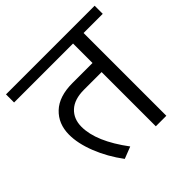

<svg xmlns="http://www.w3.org/2000/svg" viewBox="-177 -776 933 933"><g transform="rotate(-45 289.5 -310.0)"><path d="M171.9 5.4Q121.1 -62.5 92 -136.2Q63 -210 63.5 -270Q64 -343.8 112.3 -389.4Q160.6 -435.1 253.4 -435.1H390.6V-568.8H-14.6V-624.5H594.7V-568.8H462.9V0H390.6V-372.6H270Q203.1 -372.6 168.2 -340.1Q133.3 -307.6 133.3 -253.4Q133.3 -152.3 233.4 -18.6Z"/></g></svg>

Font: Khula Regular
Style: Regular
Weight: 400
Designer: Erin McLaughlin, Steve Matteson
Version: Version 1.000;PS 1.0;hotconv 1.0.72;makeotf.lib2.5.5900